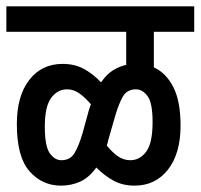

<svg xmlns="http://www.w3.org/2000/svg" viewBox="-20 -642 631 604"><path d="M0 -542V-622H591V-542H464V-430Q502 -413 525 -368.5Q548 -324 548 -247Q548 -159 508.5 -108.5Q469 -58 403 -58Q367 -58 338.5 -73Q310 -88 283 -115Q260 -83 232 -70.5Q204 -58 172 -58Q113 -58 73 -103Q33 -148 33 -252Q33 -340 72 -390.5Q111 -441 177 -441Q214 -441 242.5 -426Q271 -411 298 -383Q315 -408 335 -420.5Q355 -433 377 -438V-542ZM321 -203Q319 -193 316 -184Q334 -162 351.5 -150Q369 -138 390 -138Q420 -138 440 -165Q460 -192 460 -258Q460 -319 444 -340Q428 -361 408 -361Q380 -361 367 -339Q354 -317 342 -276ZM121 -244Q121 -182 136.5 -160Q152 -138 173 -138Q201 -138 214.5 -160.5Q228 -183 240 -224L260 -297Q263 -306 266 -314Q246 -337 228.5 -349Q211 -361 191 -361Q161 -361 141 -334Q121 -307 121 -244Z"/></svg>

Font: Noto Sans ExtraCondensed Medium
Style: Italic
Weight: 500
Width: 2
Italic angle: -12°
Designer: Monotype Design Team
Foundry: Monotype Imaging Inc.
Version: Version 2.013; ttfautohint (v1.8.4.7-5d5b)